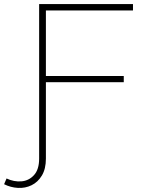

<svg xmlns="http://www.w3.org/2000/svg" viewBox="-49 -720 705 937"><path d="M-29 179 -17 151Q19 168 55.5 165Q92 162 117 134.5Q142 107 142 54V-700H600V-669H175V-349H555V-319H175V54Q175 104 155.5 136.5Q136 169 105 184Q74 199 38.5 197Q3 195 -29 179Z"/></svg>

Font: Montserrat Thin ExtraLight
Style: Regular
Weight: 250
Version: Version 9.000